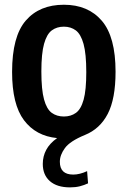

<svg xmlns="http://www.w3.org/2000/svg" viewBox="-20 -574 538 810"><path d="M275.5 216.5Q220.5 216.5 190.5 190.2Q160.5 164 160.5 117.5Q160.5 85.5 175 58.2Q189.5 31 221 8.5Q131.5 0 81.2 -66.8Q31 -133.5 31 -270.5Q31 -420.5 88.8 -487.2Q146.5 -554 249.5 -554Q351.5 -554 409.5 -486.5Q467.5 -419 467.5 -271.5Q467.5 -157 434.5 -93.5Q401.5 -30 338 -4.5Q275 21.5 253.8 50.8Q232.5 80 232.5 108.5Q232.5 162.5 289 162.5Q316 162.5 347.5 148L351.5 199.5Q335.5 207 317 211.8Q298.5 216.5 275.5 216.5ZM249.5 -82.5Q279 -82.5 300.2 -97.8Q321.5 -113 332.8 -153.5Q344 -194 344 -269.5Q344 -347 332.5 -388.5Q321 -430 299.8 -445.8Q278.5 -461.5 249.5 -461.5Q220 -461.5 198.8 -446Q177.5 -430.5 166 -389.5Q154.5 -348.5 154.5 -272.5Q154.5 -195.5 165.8 -154.5Q177 -113.5 198.2 -98Q219.5 -82.5 249.5 -82.5Z"/></svg>

Font: Encode Sans Condensed Condensed SemiBold
Style: Regular
Weight: 600
Width: 3
Designer: Multiple Designers
Foundry: Impallari Type
Version: Version 3.000; ttfautohint (v1.8.3) -l 8 -r 50 -G 200 -x 14 